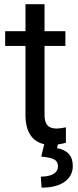

<svg xmlns="http://www.w3.org/2000/svg" viewBox="-20 -676 367 909"><path d="M190.9 -656.2V-528.3H289.6V-458.5H190.9V-130.9Q190.9 -99.1 204.1 -83.3Q217.3 -67.4 249 -67.4Q264.6 -67.4 292 -73.2V0Q256.3 9.8 222.7 9.8Q162.1 9.8 131.3 -26.9Q100.6 -63.5 100.6 -130.9V-458.5H4.4V-528.3H100.6V-656.2ZM255.9 0 250 25.4Q324.7 38.6 324.7 109.9Q324.7 157.2 285.6 184.8Q246.6 212.4 176.8 212.4L173.3 160.2Q211.9 160.2 233.2 147.5Q254.4 134.8 254.4 111.8Q254.4 90.3 238.8 80.1Q223.1 69.8 175.3 65.4L190.9 0Z"/></svg>

Font: APIMedia Roboto
Style: Regular
Weight: 400
Designer: Google
Version: Version 2.137; 2017